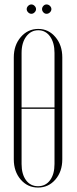

<svg xmlns="http://www.w3.org/2000/svg" viewBox="-20 -836 344 863"><path d="M106.5 -780.5Q100 -787 100 -795Q100 -803 106.5 -809.5Q113 -816 121 -816Q129 -816 135.5 -809.5Q142 -803 142 -795Q142 -787 135.5 -780.5Q129 -774 121 -774Q113 -774 106.5 -780.5ZM189 -816Q198 -816 204.5 -809.5Q211 -803 211 -795Q211 -787 204.5 -780.5Q198 -774 189 -774Q181 -774 175 -780.5Q169 -787 169 -795Q169 -803 175 -809.5Q181 -816 189 -816ZM42 -120V-578Q42 -633 73.5 -669.5Q105 -706 152 -706Q198 -706 229 -669.5Q260 -633 260 -578V-120Q260 -65 229 -29Q198 7 151 7Q104 7 73 -29Q42 -65 42 -120ZM77 -598V-353H225V-598Q225 -644 205 -672Q185 -700 152 -700Q119 -700 98 -672Q77 -644 77 -598ZM77 -347V-99Q77 -53 97 -26Q117 1 151 1Q185 1 205 -26Q225 -53 225 -99V-347Z"/></svg>

Font: Moniqa ExtLt Narrow Display
Style: Regular
Weight: 200
Width: 4
Designer: Rajesh Rajput
Foundry: Rajesh Rajput
Version: Version 1.000